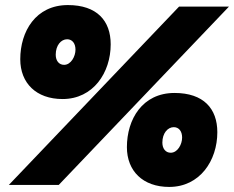

<svg xmlns="http://www.w3.org/2000/svg" viewBox="-20 -730 924 758"><path d="M15 0H212L884 -704H687ZM648 8C769 8 838 -96 838 -208C838 -301 784 -363 669 -363C542 -363 481 -259 481 -149C481 -55 544 8 648 8ZM654 -127C634 -127 621 -143 621 -167C621 -204 642 -228 666 -228C686 -228 699 -212 699 -187C699 -160 681 -127 654 -127ZM227 -339C348 -339 417 -443 417 -555C417 -648 363 -710 248 -710C121 -710 60 -606 60 -496C60 -402 123 -339 227 -339ZM233 -474C213 -474 200 -490 200 -514C200 -551 221 -575 245 -575C265 -575 278 -559 278 -534C278 -507 260 -474 233 -474Z"/></svg>

Font: Fixel Display 20240404 Black
Style: Italic
Weight: 900
Italic angle: -10°
Designer: AlfaBravo + MacPaw
Foundry: Kyrylo Tkachov, Marchela Mozhyna, Serhii Makarenko, Maria Weinstein, Zakhar Kryvoshyya
Version: Version 1.211;Glyphs 3.2 (3225)